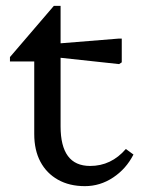

<svg xmlns="http://www.w3.org/2000/svg" viewBox="-20 -624 490 656"><path d="M270 12Q217 12 178 -10Q139 -32 118 -71.5Q97 -111 97 -166V-469L140 -414H14V-429L164 -604H187V-192Q187 -125 212 -91Q237 -57 288 -57Q360 -57 410 -115L436 -96Q411 -47 366.5 -17.5Q322 12 270 12ZM387 -405 174 -428V-475L384 -492H396V-411Z"/></svg>

Font: Platypi Light Light
Style: Regular
Weight: 300
Version: Version 1.200